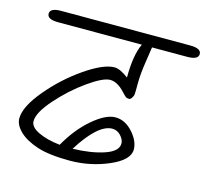

<svg xmlns="http://www.w3.org/2000/svg" viewBox="-88 -737 846 783"><g transform="rotate(15 334.5 -345.5)"><path d="M78 -636H622Q669 -636 669 -612Q669 -588 622 -588H474Q474 -584 465 -528Q456 -472 456 -431Q456 -390 455 -383.5Q454 -377 448.5 -369Q443 -361 438 -361Q428 -361 423 -365Q418 -369 405 -383Q374 -416 344 -416Q314 -416 252 -372Q190 -328 137.5 -268.5Q85 -209 85 -173Q85 -148 121.5 -130.5Q158 -113 213 -107Q254 -180 309 -227Q364 -274 404.5 -274Q445 -274 477.5 -238Q510 -202 510 -166Q510 -122 432.5 -88.5Q355 -55 268.5 -55Q182 -55 131.5 -71.5Q81 -88 53.5 -114.5Q26 -141 26 -169Q26 -218 87 -291Q148 -364 225 -417Q302 -470 348 -470Q371 -470 407 -443Q407 -538 431 -588H78Q31 -588 31 -612Q31 -636 78 -636ZM404 -226Q344 -226 268 -105Q346 -107 400.5 -125.5Q455 -144 455 -177Q455 -193 440 -209.5Q425 -226 404 -226Z"/></g></svg>

Font: Kalam Light
Style: Regular
Weight: 300
Version: Version 2.001;PS 1.0;hotconv 1.0.79;makeotf.lib2.5.61930; tt